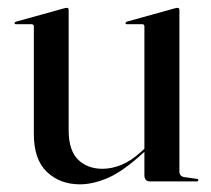

<svg xmlns="http://www.w3.org/2000/svg" viewBox="-20 -461 536 488"><path d="M66 -121V-394Q66 -399.5 59.5 -399.5H20.5Q17 -399.5 17 -402.5Q17 -404.5 21 -406L141.5 -439.5Q147.5 -441 150 -441Q154.5 -441 154.5 -436V-130Q154.5 -79 178.2 -55.5Q202 -32 240.5 -32Q264.5 -32 289.2 -42.2Q314 -52.5 340 -76.5L347 -83V-394Q347 -399.5 341.5 -399.5H302.5Q299 -399.5 299 -402.5Q299 -404.5 302.5 -406L423 -439.5Q428.5 -441 431 -441Q436 -441 436 -436V-25.5Q436 -13 448 -11L479.5 -6.5Q484 -6 484 -3Q484 0 480.5 0H361Q347 0 347 -16.5V-75L343.5 -72Q294 -26.5 255.8 -9.5Q217.5 7.5 183 7.5Q132.5 7.5 99.2 -24Q66 -55.5 66 -121Z"/></svg>

Font: Fraunces144ptRegular
Style: Regular
Weight: 400
Version: Version 1.000;[0bf87f6ff]